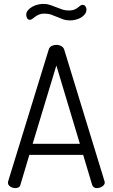

<svg xmlns="http://www.w3.org/2000/svg" viewBox="-20 -968 580 988"><path d="M59 0Q46 0 33.5 -7.5Q21 -15 21 -28Q21 -33 22 -35L231 -714Q235 -726 246 -731.5Q257 -737 270 -737Q284 -737 295 -731Q306 -725 310 -714L518 -35Q518 -33 518.5 -32Q519 -31 519 -29Q519 -17 506 -8.5Q493 0 479 0Q460 0 454 -17L408 -171H131L85 -17Q83 -8 75.5 -4Q68 0 59 0ZM391 -228 270 -631 148 -228ZM208 -898Q192 -898 180.5 -893Q169 -888 161 -882Q153 -876 146.5 -871Q140 -866 134 -866Q124 -866 119.5 -874.5Q115 -883 115 -891Q115 -905 124 -915.5Q133 -926 146.5 -933.5Q160 -941 175.5 -944.5Q191 -948 203 -948Q222 -948 238 -942.5Q254 -937 269 -931Q284 -925 299.5 -919.5Q315 -914 335 -914Q352 -914 362.5 -918.5Q373 -923 380 -928.5Q387 -934 392.5 -938.5Q398 -943 405 -943Q415 -943 420 -935Q425 -927 425 -920Q425 -905 416 -894Q407 -883 394 -876Q381 -869 366.5 -866Q352 -863 341 -863Q321 -863 305 -868.5Q289 -874 274.5 -880.5Q260 -887 244 -892.5Q228 -898 208 -898Z"/></svg>

Font: Dosis
Style: Book
Weight: 400
Designer: EdgarTolentino, PabloImpallari, IginoMarini
Foundry: EdgarTolentino, PabloImpallari, IginoMarini
Version: Version 1.007